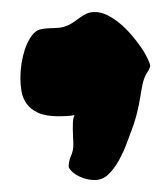

<svg xmlns="http://www.w3.org/2000/svg" viewBox="-20 -173 281 322"><path d="M231.9 -63Q231.9 -59.1 226.8 -51.3Q221.7 -43.5 219.2 -32.2Q216.8 -20.5 215.6 -12.5Q214.4 -4.4 212.9 2.7Q211.4 9.8 209.5 17.6Q207.5 25.4 204.1 36.1Q199.7 47.9 193.8 64Q188 80.1 180.2 94.5Q172.4 108.9 162.4 118.9Q152.3 128.9 139.2 128.9Q129.4 128.9 121.3 126.2Q113.3 123.5 107.4 119.9Q101.6 116.2 98.4 112.3Q95.2 108.4 95.2 106Q95.2 97.2 99.1 88.4Q103 79.6 103 69.8Q103 63 102.5 56.4Q102.1 49.8 102.1 43Q102.1 37.6 102.3 31.7Q102.5 25.9 105 20Q97.7 21.5 90.8 21.7Q84 22 78.1 22Q56.6 22 43.9 16.1Q31.2 10.3 24.7 1Q18.1 -8.3 16.1 -19.8Q14.2 -31.2 14.2 -42Q14.2 -54.2 16.1 -66.7Q18.1 -79.1 21.7 -90.1Q25.4 -101.1 30.8 -109.6Q36.1 -118.2 43 -122.1Q47.4 -124 53 -124.8Q58.6 -125.5 64.5 -125.7Q70.3 -126 76.2 -126.2Q82 -126.5 86.9 -127.9Q96.2 -130.9 102.5 -135.3Q108.9 -139.6 114.3 -143.6Q119.6 -147.5 125.2 -150.1Q130.9 -152.8 139.2 -152.8Q149.4 -152.8 160.2 -147.5Q170.9 -142.1 180.9 -133.8Q190.9 -125.5 200 -115Q209 -104.5 215.8 -94.7Q222.7 -85 226.8 -76.4Q231 -67.9 231.9 -63Z"/></svg>

Font: Freckle Face
Style: Regular
Weight: 400
Designer: Astigmatic (AOETI)
Foundry: Astigmatic (AOETI)
Version: Version 1.000